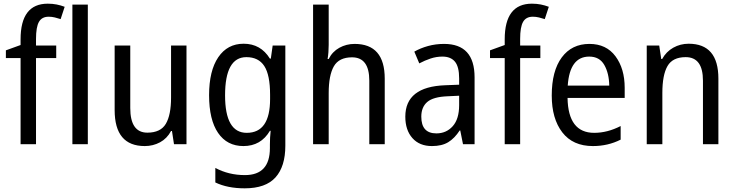

<svg xmlns="http://www.w3.org/2000/svg" viewBox="-20 -785 4002 1045"><path d="M458 -760H374V0H458ZM286 -537H176V-573Q176 -638 192 -666Q208 -694 245 -694Q262 -694 278.5 -690Q295 -686 310 -681L332 -748Q311 -756 288.5 -760.5Q266 -765 240 -765Q92 -765 92 -571V-540L12 -511V-469H92V0H176V-469H286Z M911 -537V-254Q911 -159 882.5 -111Q854 -63 782 -63Q689 -63 689 -197V-537H604V-186Q604 10 768 10Q813 10 851 -10.5Q889 -31 911 -72H916L927 0H995V-537Z M1450 -269V-246Q1450 -62 1323 -62Q1205 -62 1205 -266Q1205 -474 1321 -474Q1387 -474 1418.5 -425.5Q1450 -377 1450 -269ZM1118 -267Q1118 -133 1167 -61.5Q1216 10 1305 10Q1400 10 1449 -73H1453Q1449 -35 1449 2V21Q1449 168 1313 168Q1225 168 1152 129V208Q1218 240 1312 240Q1426 240 1479.5 180.5Q1533 121 1533 8V-537H1464L1454 -466H1449Q1399 -547 1306 -547Q1218 -547 1168 -473.5Q1118 -400 1118 -267Z M1684 -760V0H1769V-278Q1769 -375 1797 -424Q1825 -473 1896 -473Q1990 -473 1990 -346V0H2074V-357Q2074 -546 1910 -546Q1865 -546 1827 -525Q1789 -504 1769 -464H1763Q1769 -499 1769 -541V-760Z M2479 -213Q2479 -137 2444 -98Q2409 -59 2355 -59Q2273 -59 2273 -150Q2273 -202 2305.5 -230Q2338 -258 2416 -261L2479 -264ZM2235 -504 2262 -440Q2292 -456 2323.5 -466.5Q2355 -477 2388 -477Q2433 -477 2456 -449.5Q2479 -422 2479 -358V-324L2403 -321Q2186 -313 2186 -150Q2186 -77 2224.5 -33.5Q2263 10 2331 10Q2385 10 2419.5 -11Q2454 -32 2482 -75H2485L2500 0H2563V-364Q2563 -546 2397 -546Q2351 -546 2309.5 -534.5Q2268 -523 2235 -504Z M2921 -537H2811V-573Q2811 -638 2827 -666Q2843 -694 2880 -694Q2897 -694 2913.5 -690Q2930 -686 2945 -681L2967 -748Q2946 -756 2923.5 -760.5Q2901 -765 2875 -765Q2727 -765 2727 -571V-540L2647 -511V-469H2727V0H2811V-469H2921Z M2983 -265Q2983 -139 3040.5 -64.5Q3098 10 3207 10Q3289 10 3358 -25V-99Q3286 -62 3214 -62Q3072 -62 3069 -252H3380V-307Q3380 -411 3330 -478.5Q3280 -546 3188 -546Q3092 -546 3037.5 -472.5Q2983 -399 2983 -265ZM3296 -319H3070Q3081 -477 3187 -477Q3243 -477 3269 -431.5Q3295 -386 3296 -319Z M3584 -464H3579L3568 -537H3500V0H3585V-279Q3585 -377 3613 -425.5Q3641 -474 3712 -474Q3806 -474 3806 -346V0H3890V-357Q3890 -547 3728 -547Q3683 -547 3644.5 -525.5Q3606 -504 3584 -464Z"/></svg>

Font: Noto Sans UI SemiCondensed
Style: Regular
Weight: 400
Width: 4
Designer: Monotype Design Team
Foundry: Monotype Imaging Inc.
Version: 1.001